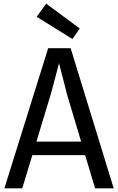

<svg xmlns="http://www.w3.org/2000/svg" viewBox="-20 -1032 647 1052"><path d="M377 -818 181 -940 233 -1012 417 -876ZM4 0 244 -768H367L603 0H501L346 -519Q342 -536 335 -563.5Q328 -591 320 -620.5Q312 -650 305.5 -677Q299 -704 294 -722H313Q308 -704 301 -676.5Q294 -649 286 -619Q278 -589 270.5 -561Q263 -533 258 -515L102 0ZM133 -182V-256H468V-182Z"/></svg>

Font: Yaldevi ExtraLight Medium
Style: Regular
Weight: 500
Version: Version 1.100